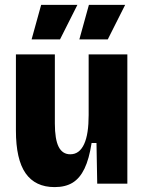

<svg xmlns="http://www.w3.org/2000/svg" viewBox="-20 -750 591 784"><path d="M203 14Q124 14 84.5 -42.5Q45 -99 45 -217V-528H204V-246Q204 -181 219.5 -150.5Q235 -120 267 -120Q286 -120 300 -130.5Q314 -141 323.5 -161.5Q333 -182 337.5 -212Q342 -242 342 -280V-528H500V-221V0H377L374 -166H354Q344 -101 325 -61.5Q306 -22 276.5 -4Q247 14 203 14ZM225 -589H109L148 -730H296ZM420 -589H304L343 -730H491Z"/></svg>

Font: Bricolage Grotesque 24pt SemiCondensed ExtraBold
Style: Regular
Weight: 800
Width: 4
Designer: Mathieu Triay
Foundry: Atelier Triay
Version: Version 1.001;gftools[0.9.33.dev8+g029e19f]